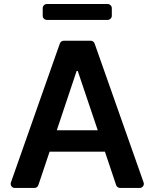

<svg xmlns="http://www.w3.org/2000/svg" viewBox="-20 -929 764 949"><path d="M32.7 -20.6Q32.7 -22.7 34.1 -27.7L275.6 -713.4Q277.7 -719.8 283 -723.7Q288.4 -727.6 295.1 -727.6H428.3Q435 -727.6 440.3 -723.7Q445.7 -719.8 447.8 -713.4L689.6 -27.7Q691.1 -22.7 691.1 -20.6Q691.1 -12.4 685 -6.2Q679 0 670.1 0H573.9Q567.1 0 561.6 -3.9Q556.1 -7.8 554 -14.2L498.6 -179.3H225.1L169.7 -14.2Q167.6 -7.8 162.1 -3.9Q156.6 0 149.9 0H53.6Q44.7 0 38.7 -6Q32.7 -12.1 32.7 -20.6ZM463.1 -285.2 364.3 -578.1H358.7L260.7 -285.2ZM511.7 -909.1H211.6Q203.1 -909.1 197.1 -903.1Q191.1 -897 191.1 -888.5V-851.2Q191.1 -842.7 197.1 -836.6Q203.1 -830.6 211.6 -830.6H511.7Q520.2 -830.6 526.5 -836.6Q532.7 -842.7 532.7 -851.2V-888.5Q532.7 -897 526.5 -903.1Q520.2 -909.1 511.7 -909.1Z"/></svg>

Font: DeltaSans SemiBold
Style: Regular
Weight: 600
Designer: Rasmus Andersson
Foundry: rsms
Version: Version 3.012